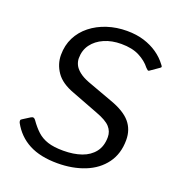

<svg xmlns="http://www.w3.org/2000/svg" viewBox="-137 -864 914 987"><g transform="rotate(20 320.5 -371.0)"><path d="M548 -608Q525 -638 485.5 -658.5Q446 -679 386 -679Q334 -679 293 -661Q252 -643 228.5 -611Q205 -579 205 -535Q205 -518 213 -500.5Q221 -483 241.5 -466.5Q262 -450 296 -437L435 -386Q511 -359 544.5 -319.5Q578 -280 578 -223Q578 -148 539.5 -95.5Q501 -43 434.5 -16.5Q368 10 285 10Q192 10 130 -22.5Q68 -55 33 -119Q30 -126 30.5 -131.5Q31 -137 39 -141L77 -165Q85 -170 91 -168.5Q97 -167 102 -160Q125 -127 149 -105Q173 -83 206.5 -72Q240 -61 292 -61Q348 -61 391 -76Q434 -91 459 -123Q484 -155 484 -205Q484 -236 463 -259.5Q442 -283 385 -304L241 -359Q172 -384 142.5 -427Q113 -470 113 -520Q113 -573 134.5 -615.5Q156 -658 194.5 -688.5Q233 -719 283.5 -735.5Q334 -752 391 -752Q443 -752 484.5 -739Q526 -726 558.5 -703.5Q591 -681 614 -650Q620 -643 620.5 -639.5Q621 -636 615 -632L566 -598Q562 -596 558.5 -598.5Q555 -601 548 -608Z"/></g></svg>

Font: Libre Franklin
Style: Italic
Weight: 400
Italic angle: -8°
Designer: Pablo Impallari, Rodrigo Fuenzalida, Nhung Nguyen
Foundry: Impallari Type
Version: Version 3.000